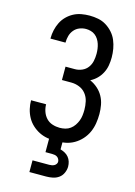

<svg xmlns="http://www.w3.org/2000/svg" viewBox="-141 -816 781 1109"><g transform="rotate(15 250.0 -261.5)"><path d="M252 8Q226 8 200 3.5Q174 -1 151 -12.5Q128 -24 108.5 -42Q89 -60 76.5 -83Q64 -106 58 -131.5Q52 -157 52 -183H142Q142 -161 149.5 -139.5Q157 -118 172 -102Q187 -86 208.5 -79Q230 -72 252 -72Q269 -72 285.5 -76Q302 -80 315.5 -90Q329 -100 338.5 -114Q348 -128 354 -143.5Q360 -159 362 -176Q364 -193 364 -209Q364 -234 358.5 -259Q353 -284 337.5 -303.5Q322 -323 298.5 -332.5Q275 -342 250 -342H194V-422H250Q272 -422 292.5 -431Q313 -440 326 -457.5Q339 -475 343.5 -496.5Q348 -518 348 -540Q348 -555 346 -569.5Q344 -584 339.5 -598Q335 -612 327 -624.5Q319 -637 307.5 -646Q296 -655 281.5 -659Q267 -663 253 -663Q233 -663 214 -655.5Q195 -648 182 -632.5Q169 -617 163.5 -597.5Q158 -578 158 -558V-556H68V-559Q68 -583 73.5 -607.5Q79 -632 90 -654Q101 -676 118.5 -693.5Q136 -711 157.5 -722.5Q179 -734 203.5 -738.5Q228 -743 253 -743Q279 -743 304.5 -738Q330 -733 352 -719.5Q374 -706 391.5 -686.5Q409 -667 419 -643Q429 -619 433.5 -593.5Q438 -568 438 -542Q438 -518 434 -494.5Q430 -471 419 -449.5Q408 -428 391 -411Q374 -394 352 -383Q377 -372 397.5 -354Q418 -336 431 -312.5Q444 -289 449 -262Q454 -235 454 -208Q454 -180 449.5 -152Q445 -124 433.5 -98.5Q422 -73 403 -52Q384 -31 360 -17Q336 -3 308 2.5Q280 8 252 8ZM150 220V150H250Q258 150 265.5 148.5Q273 147 279.5 143.5Q286 140 290.5 133.5Q295 127 295 120Q295 112 291 104.5Q287 97 280.5 92.5Q274 88 266 86.5Q258 85 250 85H210V-72H290V47Q304 51 317 58Q330 65 339.5 76.5Q349 88 353.5 102.5Q358 117 358 132Q358 151 349.5 170Q341 189 325 200.5Q309 212 289.5 216Q270 220 250 220Z"/></g></svg>

Font: Iosevka Term Medium
Style: Regular
Weight: 500
Monospace: yes
Designer: Belleve Invis
Foundry: Belleve Invis
Version: Version 26.3.1